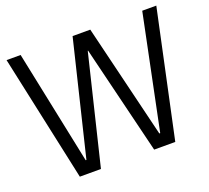

<svg xmlns="http://www.w3.org/2000/svg" viewBox="-120 -850 1088 1000"><g transform="rotate(-20 424.0 -349.5)"><path d="M9 -700H87L218 -69H222L375 -700H473L626 -69H631L761 -700H839L689 1H572L425 -601H423L277 1H160Z"/></g></svg>

Font: Pathway Extreme 8pt Thin Light
Style: Regular
Weight: 300
Version: Version 1.001;gftools[0.9.26]